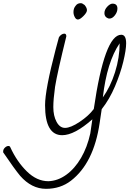

<svg xmlns="http://www.w3.org/2000/svg" viewBox="-93 -1179 839 1210"><path d="M34 -71Q-1 -113 -73 -219V-225Q-73 -238 -62 -248.5Q-51 -259 -40 -259Q-31 -259 -28 -251Q13 -161 76 -99Q139 -37 212 -37Q271 -39 324.5 -77.5Q378 -116 417.5 -183.5Q457 -251 476 -338Q488 -421 489 -427Q376 -327 299 -327Q191 -327 191 -516Q191 -612 257 -865L278 -943Q283 -953 293 -960Q303 -967 312 -967Q325 -967 325 -950Q268 -719 254 -632Q243 -553 243 -504Q243 -449 263.5 -411Q284 -373 317 -373Q352 -373 409 -411Q466 -449 498 -492Q566 -960 671 -960Q702 -960 702 -906Q702 -865 684 -790.5Q666 -716 631.5 -634.5Q597 -553 548 -491L535 -404Q498 -151 354 -40Q288 11 197 11Q106 11 34 -71ZM661 -906Q581 -789 555 -565Q603 -632 632 -724Q661 -816 661 -906ZM370 -1103Q370 -1127 384 -1143Q395 -1159 416 -1159Q426 -1159 439 -1148V-1149Q455 -1130 455 -1115Q455 -1100 433 -1078Q411 -1056 398 -1056Q386 -1056 378 -1071.5Q370 -1087 370 -1103ZM589 -1063Q565 -1072 565 -1096Q565 -1118 583 -1137Q601 -1156 616 -1156Q647 -1156 647 -1125Q647 -1103 631 -1082.5Q615 -1062 597 -1062Z"/></svg>

Font: Bad Script
Style: Regular
Weight: 400
Italic angle: -10°
Designer: Roman Shchyukin (Gaslight Type Foundry), Cyreal (Charset Expansion)
Foundry: Gaslight
Version: Version 2.000